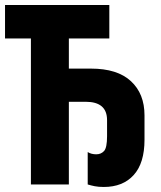

<svg xmlns="http://www.w3.org/2000/svg" viewBox="-20 -734 640 764"><path d="M393 10Q469 10 512 -37.5Q555 -85 555 -178V-275Q555 -361 501 -411Q447 -461 342 -461H254V-581H415V-714H0V-581H103V0H254V-329H321Q406 -329 406 -256V-192Q406 -146 394 -133Q382 -120 363 -120Q343 -120 329 -129V0Q342 4 357 7Q372 10 393 10Z"/></svg>

Font: Noto Sans Mono Extra
Style: Regular
Weight: 800
Designer: Monotype Design Team
Foundry: Monotype Imaging Inc.
Version: Version 1.900